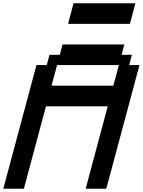

<svg xmlns="http://www.w3.org/2000/svg" viewBox="-20 -1145 866 1165"><path d="M500 0H625L826.2 -750H763.7L780.3 -812.5H717.8L734.4 -875H359.4L342.8 -812.5H280.3L263.7 -750H201.2L0 0H125Q147 -83 191.9 -250Q236.8 -417 258.8 -500H633.8Q611.3 -417 566.7 -250Q522 -83 500 0ZM667.5 -625H292.5Q298.3 -646 309.6 -687.7Q320.8 -729.5 326.2 -750H701.2Q695.8 -729.5 684.6 -687.5Q673.3 -645.5 667.5 -625ZM393.1 -1000H768.1Q773.9 -1020.5 784.9 -1062.3Q795.9 -1104 801.3 -1125H426.3Q420.4 -1104 409.4 -1062.3Q398.4 -1020.5 393.1 -1000Z"/></svg>

Font: Faithful 32x
Style: Oblique
Weight: 400
Foundry: Faithful Resource Pack
Version: Version 1.0; January 27, 2023